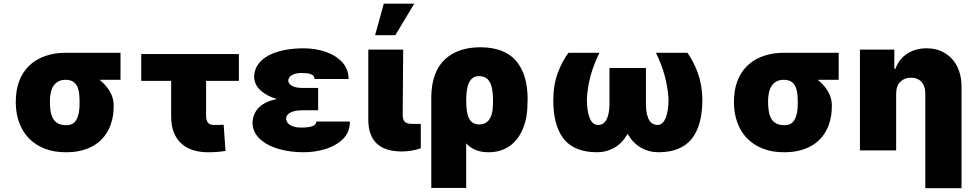

<svg xmlns="http://www.w3.org/2000/svg" viewBox="-20 -814 5270 1039"><path d="M338.1 9.9Q272.4 10.3 221.6 -9.8Q170.8 -29.8 136.2 -65.7Q101.6 -101.6 83.6 -150.9Q65.7 -200.3 65.3 -258.5Q65.3 -326.7 83.1 -372.9Q95.9 -408 118.4 -436.8Q141 -465.6 172.8 -485.8Q204.5 -506 245.6 -517.2Q286.6 -528.4 336.6 -528.4H632.1V-382.1H518.8Q550.4 -357.2 572.1 -322.8Q593.4 -289.4 595.2 -248.6Q595.2 -232.6 594.5 -218.8Q593.8 -204.9 592 -191.9Q590.2 -179 587 -166.2Q583.8 -153.4 579.2 -140.3Q567.5 -106.5 546.5 -78.8Q525.6 -51.1 495.4 -31.4Q465.2 -11.7 426 -0.9Q386.7 9.9 338.1 9.9ZM338.1 -136.4Q367.5 -136.4 383.2 -152.3Q410.5 -180.8 410.5 -253.6V-274.1Q410.5 -303.3 404.8 -326.3Q391.7 -382.1 336.6 -382.1Q311.8 -382.5 295.3 -373.2Q278.8 -364 268.8 -348.4Q258.9 -332.7 254.6 -312.3Q250.4 -291.9 250 -269.9Q250 -221.9 257.5 -196Q273.4 -136.4 338.1 -136.4Z M1105.1 9.9Q1062.5 9.9 1025.9 -1.2Q989.3 -12.4 962.5 -36.2Q935.7 -60 920.8 -97.1Q905.9 -134.2 906.2 -186.1V-376.4H744.3V-521.3H1272.7V-376.4H1095.2V-187.5Q1095.2 -176.1 1097.3 -167.1Q1099.4 -158 1104.2 -151.5Q1109 -144.9 1117.2 -141.3Q1125.4 -137.8 1137.8 -137.8Q1155.2 -137.8 1168.1 -138.1Q1181.1 -138.5 1190.3 -139.2L1200.3 2.8Q1177.9 6.4 1154.3 8.2Q1130.7 9.9 1105.1 9.9Z M1623.6 9.9Q1549.7 9.9 1486.5 -8.2Q1423.3 -27 1384.6 -63.6Q1347.7 -99.4 1346.6 -149.1Q1347.7 -175.8 1356.9 -196.9Q1366.1 -218 1383 -234Q1399.9 -250 1423.8 -261Q1447.8 -272 1478.3 -278.4Q1450.6 -286.2 1429 -297.8Q1407.3 -309.3 1390.3 -324.6Q1356.9 -354.8 1355.1 -397.7Q1355.8 -436.4 1376.4 -465.4Q1397 -494.3 1433.1 -513.7Q1469.1 -533 1517.9 -542.8Q1566.8 -552.6 1623.6 -552.6Q1686.1 -552.6 1741.8 -533.7Q1797.2 -515.3 1833.1 -476.2Q1865.8 -439.3 1866.5 -386.4H1681.8Q1681.8 -396.7 1676.3 -403.1Q1670.8 -409.4 1661.2 -413Q1651.6 -416.5 1638.7 -417.8Q1625.7 -419 1610.8 -419Q1592.3 -419 1579 -415.3Q1565.7 -411.6 1557 -405.7Q1548.3 -399.9 1544.2 -392.6Q1540.1 -385.3 1539.8 -377.8Q1541.2 -358.3 1562.9 -348Q1584.2 -338.1 1616.5 -338.1H1701.7V-217.3H1616.5Q1603.7 -217.3 1588.4 -215.6Q1573.2 -213.8 1559.8 -208.8Q1546.5 -203.8 1537.6 -194.8Q1528.8 -185.7 1528.4 -170.5Q1528.8 -162.6 1533.2 -154.5Q1537.6 -146.3 1547.2 -139.4Q1556.8 -132.5 1571.7 -128Q1586.6 -123.6 1608 -123.6Q1651.6 -123.6 1671.7 -131.7Q1691.8 -139.9 1691.8 -156.2H1873.6Q1873.2 -99.1 1836.6 -62.1Q1796.9 -24.1 1739.7 -7.1Q1682.5 9.9 1623.6 9.9Z M2154.8 5.7Q1974.4 5.7 1973 -164.8V-545.5H2161.9L2159.1 -194.6Q2159.1 -180.8 2161.8 -171Q2164.4 -161.2 2170.6 -155Q2176.8 -148.8 2187.1 -146.1Q2197.4 -143.5 2213.1 -143.5H2257.1V-11.4Q2204.9 5.7 2154.8 5.7ZM2119.3 -623.6H2009.9L2056.8 -794H2221.6Z M2502.8 203.1H2313.9V-294Q2316.8 -425.8 2386.7 -491.8Q2457.4 -558.2 2579.5 -558.2Q2719.8 -558.2 2783.4 -471.2Q2835.2 -398.1 2835.2 -280.2Q2835.2 -252.5 2833.8 -229.9Q2832.4 -207.4 2829.5 -188.9Q2823.9 -152.3 2810.4 -119.3Q2798.7 -89.8 2781.1 -66.1Q2763.5 -42.3 2740.2 -25.4Q2717 -8.5 2687.9 0.7Q2658.7 9.9 2623.6 9.9Q2546.9 9.9 2502.8 -38ZM2573.9 -140.6Q2636.4 -140.6 2646 -223Q2646.7 -232.2 2647.2 -240.9Q2647.7 -249.6 2647.7 -258.5V-280.5Q2647.7 -311.8 2642 -338.1Q2628.6 -402 2572.4 -402Q2552.9 -402 2539.6 -392.9Q2526.3 -383.9 2518.1 -366.8Q2509.9 -349.8 2506.4 -325.3Q2502.8 -300.8 2502.8 -269.9Q2502.8 -236.9 2506.6 -212.5Q2510.3 -188.2 2518.6 -172.2Q2527 -156.2 2540.5 -148.4Q2554 -140.6 2573.9 -140.6Z M3542.3 9.9Q3492.2 9.9 3449 -14.4Q3405.9 -38.7 3376.4 -89.8Q3347.3 -38.7 3304.5 -14.4Q3261.7 9.9 3211.3 9.9Q3081.7 9.9 3024.5 -70.7Q2974.1 -141.3 2974.1 -271.7Q2974.4 -356.9 2999.6 -422.6Q3024.1 -486.2 3056.5 -528.4H3224.1Q3161.6 -403.8 3155.9 -277Q3155.9 -219.1 3168.3 -183.6Q3182.5 -137.8 3217 -137.8Q3230.1 -137.8 3241.3 -144.2Q3252.5 -150.6 3260.5 -164.1Q3268.5 -177.6 3273.1 -198.9Q3277.7 -220.2 3278.1 -250V-446H3475.5V-250Q3475.5 -219.1 3480.5 -197.6Q3485.4 -176.1 3494 -162.8Q3502.5 -149.5 3513.8 -143.6Q3525.2 -137.8 3538 -137.8Q3552.9 -137.8 3564.1 -148.1Q3575.3 -158.4 3582.7 -176.8Q3590.2 -195.3 3593.9 -220.9Q3597.7 -246.4 3597.7 -277Q3590.6 -404.8 3529.5 -528.4H3699.9Q3733 -482.6 3756 -419.7Q3779.1 -356.9 3780.9 -277Q3780.9 -133.2 3722.3 -61.6Q3663.7 9.9 3542.3 9.9Z M4224.4 9.9Q4158.7 10.3 4108 -9.8Q4057.2 -29.8 4022.5 -65.7Q3987.9 -101.6 3970 -150.9Q3952.1 -200.3 3951.7 -258.5Q3951.7 -326.7 3969.5 -372.9Q3982.2 -408 4004.8 -436.8Q4027.3 -465.6 4059.1 -485.8Q4090.9 -506 4131.9 -517.2Q4172.9 -528.4 4223 -528.4H4518.5V-382.1H4405.2Q4436.8 -357.2 4458.5 -322.8Q4479.8 -289.4 4481.5 -248.6Q4481.5 -232.6 4480.8 -218.8Q4480.1 -204.9 4478.3 -191.9Q4476.6 -179 4473.4 -166.2Q4470.2 -153.4 4465.6 -140.3Q4453.8 -106.5 4432.9 -78.8Q4411.9 -51.1 4381.7 -31.4Q4351.6 -11.7 4312.3 -0.9Q4273.1 9.9 4224.4 9.9ZM4224.4 -136.4Q4253.9 -136.4 4269.5 -152.3Q4296.9 -180.8 4296.9 -253.6V-274.1Q4296.9 -303.3 4291.2 -326.3Q4278.1 -382.1 4223 -382.1Q4198.2 -382.5 4181.6 -373.2Q4165.1 -364 4155.2 -348.4Q4145.2 -332.7 4141 -312.3Q4136.7 -291.9 4136.4 -269.9Q4136.4 -221.9 4143.8 -196Q4159.8 -136.4 4224.4 -136.4Z M5183.2 204.5H4987.2V-306.8Q4987.2 -325.3 4982.8 -341.1Q4978.3 -356.9 4968.8 -368.6Q4959.2 -380.3 4944.4 -386.9Q4929.7 -393.5 4909.1 -393.5Q4875 -393.5 4851.9 -371.4Q4829.5 -349.4 4829.5 -306.8V0H4633.5V-545.5H4819.6V-441.8H4825.3Q4846.2 -497.2 4891 -524.5Q4936.1 -552.6 4992.9 -552.6Q5036.9 -552.9 5072.3 -537.5Q5107.6 -522 5132.3 -494.7Q5157 -467.3 5170.1 -429.7Q5183.2 -392 5183.2 -348Z"/></svg>

Font: Linik Sans Black
Style: Regular
Weight: 900
Designer: Fonts by Rasmus Andersson / Changes by Cristiano Sobral with parts from Marc Monis
Foundry: rsms
Version: Version 3.020; ttfautohint (v1.6)